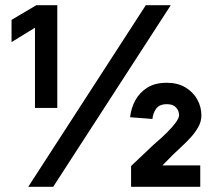

<svg xmlns="http://www.w3.org/2000/svg" viewBox="-20 -720 825 740"><path d="M114.8 -613.2 24.5 -557.8V-643.5L120.2 -700H200.8V-304H114.8ZM542 -700H638.2L185 0H88.8ZM567.5 -261.5 481.5 -268.2Q485 -302.5 501.2 -332.8Q517.5 -363 547.4 -382Q577.2 -401 622.8 -401Q664.5 -401 694.4 -383.2Q724.2 -365.5 740.2 -337Q756.2 -308.5 756.2 -274.8Q756.2 -252.2 744.5 -231Q732.8 -209.8 715.2 -190.5Q697.8 -171.2 679.4 -154.6Q661 -138 647.8 -124.8L606 -82.5H751.8V0H485.2V-80L560.2 -151.2Q569 -160 587.2 -175.6Q605.5 -191.2 624.5 -210.2Q643.5 -229.2 656.9 -247.1Q670.2 -265 670.2 -276.5Q670.2 -292.2 658.9 -305.4Q647.5 -318.5 623.8 -318.5Q593.8 -318.5 581.5 -300.6Q569.2 -282.8 567.5 -261.5Z"/></svg>

Font: Haskoy
Style: Regular
Weight: 400
Designer: Ertekin Erdin
Foundry: Ertekin Erdin
Version: Version 1.500